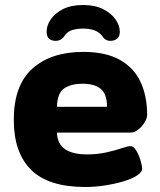

<svg xmlns="http://www.w3.org/2000/svg" viewBox="-20 -738 640 766"><path d="M320 8Q173 8 104 -60.5Q35 -129 35 -260Q35 -398 109.5 -464.5Q184 -531 312 -531Q402 -531 458.5 -499Q515 -467 541 -410.5Q567 -354 567 -280Q567 -266 556.5 -249Q546 -232 531 -220.5Q516 -209 502 -209H207Q209 -163 240 -142.5Q271 -122 327 -122Q369 -122 404.5 -130Q440 -138 465 -146.5Q490 -155 501 -155Q513 -155 523.5 -137.5Q534 -120 540.5 -98.5Q547 -77 547 -65Q547 -51 526 -37.5Q505 -24 471 -14Q437 -4 397.5 2Q358 8 320 8ZM207 -312H407Q407 -362 382.5 -383Q358 -404 309 -404Q265 -404 237 -386Q209 -368 207 -312ZM312 -718Q359 -718 391.5 -701.5Q424 -685 441 -660.5Q458 -636 458 -612Q458 -592 447 -583.5Q436 -575 420 -575Q400 -575 388 -594Q376 -610 356.5 -617Q337 -624 312 -624Q287 -624 268 -618Q249 -612 238 -596Q225 -575 202 -575Q186 -575 176 -583.5Q166 -592 166 -612Q166 -637 183 -661.5Q200 -686 232 -702Q264 -718 312 -718Z"/></svg>

Font: Asap Semi Expanded ExtraBold
Style: Regular
Weight: 800
Width: 6
Designer: Pablo Cosgaya
Foundry: Omnibus-Type
Version: Version 3.001; ttfautohint (v1.8.4.7-5d5b)